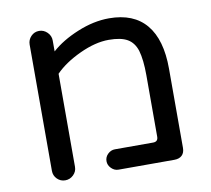

<svg xmlns="http://www.w3.org/2000/svg" viewBox="-69 -661 816 744"><g transform="rotate(-10 339.0 -288.5)"><path d="M85 -39.1V-536.1Q85 -554.7 98.1 -568.4Q111.3 -582 129.9 -582Q148.4 -582 162.1 -568.4Q175.8 -554.7 175.8 -536.1V-493.2Q216.8 -530.3 280.8 -556.6Q344.7 -583 405.3 -583Q502 -583 551.3 -523.9Q600.6 -464.8 600.6 -350.6V-39.1Q600.6 -19.5 589.8 -9.3Q579.1 1 559.6 1H339.8Q324.2 1 312 -11.2Q299.8 -23.4 299.8 -39.1Q299.8 -55.7 312 -67.4Q324.2 -79.1 339.8 -79.1H490.2Q509.8 -79.1 509.8 -98.6V-340.8Q509.8 -401.4 499 -438.5Q488.3 -471.7 462.9 -486.3Q437.5 -501 389.6 -501Q336.9 -501 274.9 -472.2Q212.9 -443.4 175.8 -405.3V-39.1Q175.8 -20.5 162.1 -7.3Q148.4 5.9 129.9 5.9Q111.3 5.9 98.1 -7.3Q85 -20.5 85 -39.1Z"/></g></svg>

Font: jf-openhuninn-2.1
Style: Regular
Weight: 400
Designer: [Kosugi Maru]
Designed by MOTOYA      

[Varela Round]
Joe Prince (Latin component); Avraham Cornfeld (Hebrew component)
Foundry: justfont Co., Ltd.
Version: 2.1